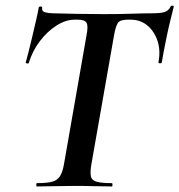

<svg xmlns="http://www.w3.org/2000/svg" viewBox="-20 -673 647 693"><path d="M113 0Q111 0 111 -6Q111 -12 113 -12Q149 -12 168 -17Q187 -22 196.5 -37Q206 -52 211 -81L292 -544Q299 -579 292.5 -590.5Q286 -602 261 -602H249Q217 -602 183.5 -580.5Q150 -559 123.5 -524Q97 -489 84 -446Q83 -443 77.5 -444Q72 -445 73 -448Q77 -462 83.5 -487.5Q90 -513 97 -543Q104 -573 110.5 -601Q117 -629 120 -647Q122 -650 127.5 -649.5Q133 -649 132 -646Q130 -631 145 -628Q160 -625 171 -625Q208 -624 257.5 -623Q307 -622 354 -622Q414 -622 455 -623.5Q496 -625 530 -625Q558 -625 573.5 -629.5Q589 -634 596 -650Q598 -653 603 -652.5Q608 -652 607 -648Q603 -632 596 -604Q589 -576 582.5 -545Q576 -514 571 -487.5Q566 -461 564 -448Q563 -444 557 -444.5Q551 -445 552 -449Q560 -491 548.5 -525.5Q537 -560 512 -581Q487 -602 451 -602H440Q413 -602 405 -589.5Q397 -577 391 -542L310 -81Q305 -52 308 -37Q311 -22 329 -17Q347 -12 384 -12Q386 -12 386 -6Q386 0 384 0Q356 0 322.5 -1Q289 -2 248 -2Q211 -2 176 -1Q141 0 113 0Z"/></svg>

Font: Cormorant Garamond Light
Style: Italic
Weight: 300
Italic angle: -10°
Designer: Christian Thalmann (Catharsis Fonts)
Foundry: Catharsis Fonts
Version: Version 4.001